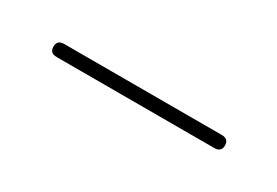

<svg xmlns="http://www.w3.org/2000/svg" viewBox="-15 -603 276 191"><g transform="rotate(30 123.5 -507.5)"><path d="M25 -507.5Q25 -515 33 -515H214Q222 -515 222 -507.5Q222 -500 214 -500H33Q25 -500 25 -507.5Z"/></g></svg>

Font: Fraunces 144pt Thin
Style: Regular
Weight: 100
Version: Version 1.000;[f99f86859]